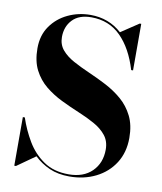

<svg xmlns="http://www.w3.org/2000/svg" viewBox="-86 -829 772 914"><g transform="rotate(10 300.0 -372.5)"><path d="M52.5 10H44.5V-225H54Q73 -167.5 104.2 -114.8Q135.5 -62 184.8 -28.2Q234 5.5 306 5.5Q377.5 5.5 418.8 -35.2Q460 -76 460 -141Q460 -181.5 438 -209Q416 -236.5 380 -256.5Q344 -276.5 301 -294.2Q258 -312 215 -333Q172 -354 136 -383.2Q100 -412.5 78 -455.2Q56 -498 56 -560Q56 -622.5 87.2 -667.2Q118.5 -712 169.2 -736Q220 -760 278 -760Q366.5 -760 429.5 -703L515 -760H522.5V-535H513.5Q483.5 -635.5 426.5 -692.5Q369.5 -749.5 284 -749.5Q224 -749.5 192.8 -716.5Q161.5 -683.5 161.5 -633Q161.5 -596.5 183 -571Q204.5 -545.5 240.2 -526Q276 -506.5 318.5 -488Q361 -469.5 403.8 -447.2Q446.5 -425 482 -394.5Q517.5 -364 539.2 -320.5Q561 -277 561 -215Q561 -145 528 -93.2Q495 -41.5 438.2 -13.2Q381.5 15 311 15Q256 15 214.2 -3.5Q172.5 -22 141 -52.5Z"/></g></svg>

Font: Bodoni* 24pt
Style: Bold
Weight: 700
Version: Version 2.3